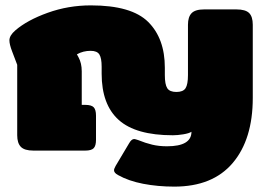

<svg xmlns="http://www.w3.org/2000/svg" viewBox="-20 -560 995 714"><path d="M419 91Q404 83 404 73Q404 68 410 57L460 -27Q469 -43 479 -43Q482 -43 494 -39Q521 -28 546 -22Q571 -16 601 -16Q692 -16 692 -70Q683 -64 661.5 -60.5Q640 -57 623 -57Q485 -57 421.5 -114Q358 -171 358 -286V-312Q358 -344 349.5 -357.5Q341 -371 317 -371Q289 -371 266 -358L272 -347Q284 -325 284 -295V-170H297Q320 -170 328.5 -161Q337 -152 337 -130V-40Q337 -18 328.5 -9Q320 0 297 0H104Q71 0 57.5 -14Q44 -28 44 -57V-319L25 -369Q15 -395 15 -410Q15 -428 37 -447Q81 -485 157.5 -512.5Q234 -540 318 -540Q469 -540 531 -478.5Q593 -417 593 -308V-281Q593 -246 602 -232Q611 -218 636 -218Q661 -218 670 -232Q679 -246 679 -281V-468Q679 -497 692.5 -511Q706 -525 739 -525H859Q893 -525 906.5 -511.5Q920 -498 920 -468V-196Q920 -42 845.5 46Q771 134 628 134Q567 134 512.5 123.5Q458 113 419 91Z"/></svg>

Font: Mitr
Style: Bold
Weight: 700
Designer: Thanarat Vachiruckul
Foundry: Cadson Demak
Version: Version 1.002